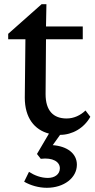

<svg xmlns="http://www.w3.org/2000/svg" viewBox="-20 -632 450 914"><path d="M410 -76 387 -106C363 -83 332 -68 297 -68C234 -68 197 -105 197 -184L199 -445H374V-506H199L201 -612H178L19 -471V-445H101L98 -167C98 -71 144 -14 213 4L156 101L174 124C231 117 265 138 265 169C265 198 240 215 208 215C175 215 144 203 118 186L95 233C126 251 165 262 203 262C284 262 346 215 346 152C346 98 299 64 231 59L266 10C324 10 380 -22 410 -76Z"/></svg>

Font: TPK Tissa Web Medium
Style: Regular
Weight: 500
Designer: Jacques Le Bailly, Suppakit Chalermlarp | Katatrad Co.,Ltd.
Foundry: Jacques Le Bailly, Cadson Demak Co.,Ltd.
Version: Version 5.000;Glyphs 3.1.2 (3151)